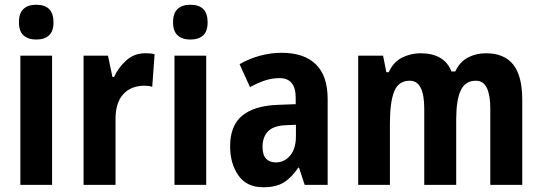

<svg xmlns="http://www.w3.org/2000/svg" viewBox="-20 -781 2290 811"><path d="M133 -761Q206 -761 206 -687Q206 -649 187 -631.5Q168 -614 133 -614Q99 -614 79.5 -631.5Q60 -649 60 -687Q60 -725 79 -743Q98 -761 133 -761ZM200 -546V0H66V-546Z M593 -556Q601 -556 611.5 -555.5Q622 -555 633 -552L623 -414Q617 -417 606 -418Q595 -419 591 -419Q533 -419 500.5 -383Q468 -347 468 -279V0H333V-546H436L455 -456H462Q480 -496 513.5 -526Q547 -556 593 -556Z M784 -761Q857 -761 857 -687Q857 -649 838 -631.5Q819 -614 784 -614Q750 -614 730.5 -631.5Q711 -649 711 -687Q711 -725 730 -743Q749 -761 784 -761ZM851 -546V0H717V-546Z M1170 -558Q1264 -558 1314 -509.5Q1364 -461 1364 -363V0H1267L1243 -73H1240Q1212 -31 1179 -10.5Q1146 10 1092 10Q1022 10 987 -40Q952 -90 952 -163Q952 -250 1002.5 -292Q1053 -334 1151 -338L1229 -341V-368Q1229 -451 1161 -451Q1130 -451 1100.5 -441.5Q1071 -432 1036 -413L992 -510Q1032 -533 1077.5 -545.5Q1123 -558 1170 -558ZM1186 -252Q1135 -250 1112 -226Q1089 -202 1089 -161Q1089 -126 1104 -110.5Q1119 -95 1145 -95Q1182 -95 1206 -124.5Q1230 -154 1230 -205V-254Z M2033 -556Q2110 -556 2148 -508Q2186 -460 2186 -359V0H2051V-322Q2051 -379 2036.5 -409.5Q2022 -440 1990 -440Q1945 -440 1926 -399Q1907 -358 1907 -277V0H1772V-322Q1772 -440 1711 -440Q1663 -440 1645 -394.5Q1627 -349 1627 -260V0H1493V-546H1598L1612 -476H1622Q1642 -520 1679 -538Q1716 -556 1756 -556Q1857 -556 1887 -479H1903Q1922 -520 1956.5 -538Q1991 -556 2033 -556Z"/></svg>

Font: Noto Sans Tamil Condensed
Style: Bold
Weight: 700
Width: 3
Designer: Jelle Bosma - Monotype Design Team
Foundry: Monotype Imaging Inc.
Version: Version 2.004; ttfautohint (v1.8.4.7-5d5b)